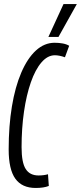

<svg xmlns="http://www.w3.org/2000/svg" viewBox="-20 -922 401 952"><path d="M157 10Q89 10 56 -36Q23 -82 23 -181Q23 -297 39 -394Q55 -491 85.5 -562Q116 -633 158 -671.5Q200 -710 251 -710Q272 -710 291 -706.5Q310 -703 323 -695L302 -638Q274 -648 252 -648Q216 -648 185.5 -612.5Q155 -577 133 -514Q111 -451 99 -368.5Q87 -286 87 -192Q87 -116 107.5 -84Q128 -52 171 -52Q197 -52 218 -58L222 0Q197 10 157 10ZM220 -739 295 -902H361L270 -739Z"/></svg>

Font: Georama ExtraCondensed
Style: Italic
Weight: 400
Width: 2
Italic angle: -9°
Designer: Jean-Baptiste Levee
Foundry: Production Type
Version: Version 1.000